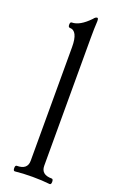

<svg xmlns="http://www.w3.org/2000/svg" viewBox="-144 -767 508 812"><g transform="rotate(20 110.0 -361.0)"><path d="M39 4Q32 4 32 -8.5Q32 -21 39 -21Q87 -21 87 -61V-573Q87 -646 50 -646Q43 -646 43 -658Q43 -670 50 -670Q86 -670 129 -715Q137 -726 145 -726Q150 -726 150 -712Q148 -680 148 -636V-61Q148 -21 196 -21Q203 -21 203 -8.5Q203 4 196 4Q161 0 118 0Q74 0 39 4Z"/></g></svg>

Font: Junicode Cond Light
Style: Regular
Weight: 300
Width: 3
Designer: Peter S. Baker
Version: Version 2.201